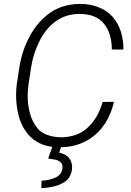

<svg xmlns="http://www.w3.org/2000/svg" viewBox="-20 -741 670 979"><path d="M125.5 -310.5Q121.1 -282.2 121.1 -252Q121.1 -203.6 133.3 -160.9Q145.5 -118.2 170.9 -86.9Q188.5 -64.9 221.2 -53Q253.9 -41 292 -41Q329.1 -41 364 -52.7Q398.9 -64.5 424.3 -87.9Q479.5 -137.2 503.4 -221.2L561 -221.7Q545.4 -152.8 508.5 -101.1Q471.7 -49.3 416.3 -20.5Q360.8 8.3 291 9.8L281.7 37.6Q315.9 44.4 331.8 64.5Q347.7 84.5 347.7 111.3Q347.7 130.9 339.8 149.4Q332 168 320.3 178.2Q296.9 198.2 262.7 207.5Q228.5 216.8 190.9 218.3L191.9 180.2Q231.4 178.7 262.7 164.6Q293.9 150.4 298.3 117.7Q298.8 115.2 298.8 110.8Q298.8 93.8 287.6 85Q276.4 76.2 263.9 73.5Q251.5 70.8 225.6 67.4L246.6 7.8Q175.3 -1.5 131.6 -46.9Q87.9 -92.3 72.3 -163.1Q62 -208.5 62 -254.9Q62 -284.2 65.4 -311L79.1 -399.9Q92.8 -485.8 133.1 -559.1Q173.3 -632.3 236.8 -676.8Q267.1 -698.2 306.9 -709.7Q346.7 -721.2 388.7 -721.2Q438.5 -721.2 482.2 -704.3Q525.9 -687.5 554.7 -654.8Q609.9 -589.8 609.4 -488.3L550.3 -488.8Q549.8 -572.3 509.3 -621.1Q468.8 -669.9 385.7 -669.9Q315.4 -669.9 263.7 -632.1Q211.9 -594.2 180.2 -528.8Q148.9 -466.3 138.7 -397.9Z"/></svg>

Font: Mardoto Light
Style: Italic
Weight: 300
Italic angle: -12°
Designer: Christian Robertson, Vahan Hovhannisyan
Foundry: Google
Version: Version 1.000